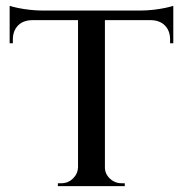

<svg xmlns="http://www.w3.org/2000/svg" viewBox="-20 -637 625 657"><path d="M339 -597V0H247V-597ZM573 -601V-568H13V-601ZM573 -570V-489H562V-502Q562 -531 545 -549Q528 -567 498 -568V-570ZM573 -617V-591L463 -601Q482 -601 504.5 -603.5Q527 -606 545.5 -610Q564 -614 573 -617ZM249 -64V0H178V-10Q179 -10 184.5 -10Q190 -10 190 -10Q213 -10 229.5 -26Q246 -42 247 -64ZM336 -64H339Q339 -42 356 -26Q373 -10 396 -10Q396 -10 401.5 -10Q407 -10 407 -10V0H336ZM88 -570V-568Q58 -567 41 -549Q24 -531 24 -502V-489H13V-570ZM13 -617Q22 -614 40.5 -610Q59 -606 81.5 -603.5Q104 -601 123 -601L13 -591Z"/></svg>

Font: Cinzel Medium
Style: Regular
Weight: 500
Designer: Natanael Gama
Version: Version 2.000